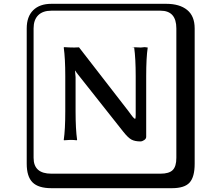

<svg xmlns="http://www.w3.org/2000/svg" viewBox="-20 -774 1140 1006"><path d="M322 -375Q322 -468 314 -525L316 -527Q344 -525 369 -525L394 -526L652 -193Q657 -186 666 -174Q685 -148 689 -152Q691 -156 691 -174V-375Q691 -468 683 -525L670 -527Q700 -525 718 -525L738 -527L754 -525Q746 -472 746 -375V-57Q746 -47 735.5 -40Q725 -33 716 -33Q687 -33 669 -42.5Q651 -52 625 -85L390 -382Q381 -393 374 -404H373L376 -370V-191Q376 -97 384 -41L382 -39Q367 -41 349 -41L315 -39L314 -41Q322 -94 322 -191ZM249 -718Q204 -718 180 -694Q156 -670 156 -625V53Q156 136 249 136H821Q866 136 885 117Q904 98 904 53V-625Q904 -718 821 -718ZM1000 84Q1000 153 973.5 182.5Q947 212 881 212H249Q181 212 150.5 181.5Q120 151 120 84V-625Q120 -687 154 -720.5Q188 -754 249 -754H851Q921 -754 960.5 -722Q1000 -690 1000 -625Z"/></svg>

Font: Libertinus Keyboard
Style: Regular
Weight: 700
Designer: Philipp H. Poll
Foundry: Khaled Hosny
Version: Version 6.7